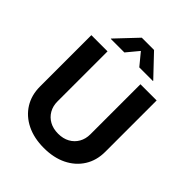

<svg xmlns="http://www.w3.org/2000/svg" viewBox="-260 -1093 1249 1249"><g transform="rotate(45 364.0 -469.0)"><path d="M363.8 10.3Q273.4 10.3 205.8 -22.9Q138.2 -56.2 100.8 -116Q63.5 -175.8 63.5 -254.9V-727.5H212.4V-267.1Q212.4 -224.6 231.2 -191.7Q250 -158.7 283.9 -139.9Q317.9 -121.1 363.8 -121.1Q409.7 -121.1 443.6 -139.9Q477.5 -158.7 496.3 -191.7Q515.1 -224.6 515.1 -267.1V-727.5H664.1V-254.9Q664.1 -175.8 626.5 -116Q588.9 -56.2 521.5 -22.9Q454.1 10.3 363.8 10.3ZM294.9 -799.8H169.9V-802.7L307.1 -947.8H419.9L557.6 -802.7V-799.8H432.1L363.8 -882.8Z"/></g></svg>

Font: Inter 17pt
Style: Bold
Weight: 700
Version: Version 4.001;git-66647c0bb